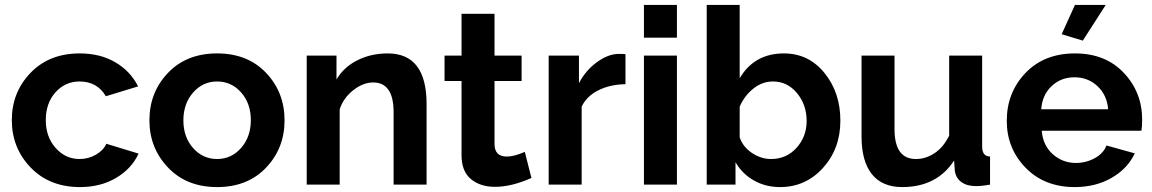

<svg xmlns="http://www.w3.org/2000/svg" viewBox="-20 -750 4681 780"><path d="M304 -533Q387 -533 448.5 -497Q510 -461 541 -399L410 -359Q375 -419 303 -419Q245 -419 205.5 -375Q166 -331 166 -262Q166 -194 206 -149Q246 -104 303 -104Q339 -104 369.5 -121.5Q400 -139 412 -166L543 -126Q515 -65 452 -27.5Q389 10 305 10Q181 10 104.5 -69.5Q28 -149 28 -262Q28 -375 104 -454Q180 -533 304 -533Z M587 -261Q587 -375 662.5 -454Q738 -533 862 -533Q986 -533 1061 -454Q1136 -375 1136 -261Q1136 -148 1061 -69Q986 10 862 10Q738 10 662.5 -69.5Q587 -149 587 -261ZM764.5 -374Q725 -329 725 -261Q725 -193 764.5 -148.5Q804 -104 862 -104Q920 -104 959.5 -149Q999 -194 999 -262Q999 -330 959.5 -374.5Q920 -419 862 -419Q804 -419 764.5 -374Z M1713 -327V0H1579V-294Q1579 -415 1496 -415Q1455 -415 1415 -383.5Q1375 -352 1360 -306V0H1226V-524H1347V-427Q1376 -477 1431.5 -505Q1487 -533 1555 -533Q1713 -533 1713 -327Z M2112 -133 2139 -27Q2058 9 1991 9Q1931 9 1893 -22.5Q1855 -54 1855 -120V-421H1786V-524H1855V-694H1989V-524H2099V-421H1989V-165Q1989 -114 2039 -114Q2069 -114 2112 -133Z M2521 -530V-408Q2459 -407 2411.5 -383.5Q2364 -360 2343 -317V0H2209V-524H2332V-412Q2359 -464 2405 -497.5Q2451 -531 2494 -531Q2515 -531 2521 -530Z M2730 0H2596V-524H2730ZM2730 -597H2596V-730H2730Z M3149 10Q3090 10 3042.5 -17Q2995 -44 2968 -91V0H2851V-730H2985V-432Q3044 -533 3165 -533Q3265 -533 3329.5 -453.5Q3394 -374 3394 -260Q3394 -146 3323.5 -68Q3253 10 3149 10ZM3112 -104Q3175 -104 3216 -149.5Q3257 -195 3257 -259Q3257 -324 3218 -371.5Q3179 -419 3120 -419Q3077 -419 3041 -390.5Q3005 -362 2985 -317V-192Q2998 -153 3035 -128.5Q3072 -104 3112 -104Z M3645 10Q3564 10 3522 -42.5Q3480 -95 3480 -196V-524H3614V-225Q3614 -104 3701 -104Q3741 -104 3777 -128Q3813 -152 3836 -199V-524H3970V-154Q3970 -115 4002 -114V0Q3970 6 3944 6Q3908 6 3885.5 -10.5Q3863 -27 3859 -56L3856 -98Q3786 10 3645 10Z M4472 -730 4379 -585 4293 -611 4347 -730ZM4346 10Q4223 10 4146.5 -68.5Q4070 -147 4070 -259Q4070 -374 4146 -453.5Q4222 -533 4347 -533Q4471 -533 4545.5 -454Q4620 -375 4620 -264Q4620 -236 4617 -219H4212Q4217 -159 4257 -123.5Q4297 -88 4351 -88Q4392 -88 4427.5 -107.5Q4463 -127 4475 -159L4590 -127Q4561 -65 4496 -27.5Q4431 10 4346 10ZM4210 -306H4482Q4477 -364 4438.5 -400Q4400 -436 4345 -436Q4290 -436 4252 -400Q4214 -364 4210 -306Z"/></svg>

Font: Raleway
Style: Bold
Weight: 700
Designer: Matt McInerney, Pablo Impallari, Rodrigo Fuenzalida
Foundry: Matt McInerney, Pablo Impallari, Rodrigo Fuenzalida
Version: Version 3.000